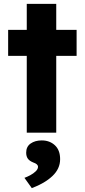

<svg xmlns="http://www.w3.org/2000/svg" viewBox="-20 -684 436 990"><path d="M118 0V-396H22V-530H118V-664H270V-530H375V-396H270V0ZM144 286 106 233Q120 228 136 219.5Q152 211 164 199.5Q176 188 176 176Q176 162 152 154Q132 146 123.5 134Q115 122 115 103Q115 72 138 56Q161 40 195 40Q236 40 263 65Q290 90 290 137Q290 186 250.5 223.5Q211 261 144 286Z"/></svg>

Font: Readex Pro bold
Style: Bold
Weight: 700
Designer: Bonnie Shaver-Troup, Thomas Jockin
Foundry: Lexend
Version: Version 1.200; ttfautohint (v1.8.3)